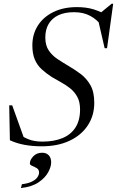

<svg xmlns="http://www.w3.org/2000/svg" viewBox="-20 -752 610 1000"><path d="M510 -617.5Q486 -649.5 450.5 -669Q415 -688.5 365.5 -688.5Q317.5 -688.5 284.2 -672.8Q251 -657 233.5 -627.5Q216 -598 216 -557Q216 -516 233.5 -489.8Q251 -463.5 279 -444.8Q307 -426 338 -408Q369.5 -389.5 400 -366.8Q430.5 -344 450.8 -308.8Q471 -273.5 471 -216.5Q471 -150 437.2 -98.8Q403.5 -47.5 342 -18.8Q280.5 10 197 10Q150 10 108.5 2.5Q67 -5 31.5 -21.5L28 -203.5H43.5L111.5 -14.5L69 -59Q100 -38 129.5 -26.2Q159 -14.5 201.5 -14.5Q261.5 -14.5 305.5 -32.8Q349.5 -51 373.2 -88.2Q397 -125.5 397 -181.5Q397 -221 382.8 -247.2Q368.5 -273.5 346 -291.5Q323.5 -309.5 298.2 -323.2Q273 -337 250.5 -350.5Q221 -369.5 197.8 -390.5Q174.5 -411.5 161.5 -441.5Q148.5 -471.5 148.5 -515.5Q148.5 -573.5 177 -618.5Q205.5 -663.5 257.8 -689.2Q310 -715 381 -715Q429.5 -715 467.8 -703.2Q506 -691.5 545.5 -668L498 -680.5L561.5 -732.5H569.5L537.5 -501H525L487.5 -663.5ZM135.5 99.5Q135.5 81 153.2 62.2Q171 43.5 199.5 43.5Q221.5 43.5 234 56.8Q246.5 70 246.5 94Q246.5 116.5 230.8 145.5Q215 174.5 180.5 197.8Q146 221 89 227.5L94 207.5Q126.5 203.5 146.2 193.8Q166 184 174.8 171.2Q183.5 158.5 183.5 146.5Q183.5 131 171.5 123.8Q159.5 116.5 147.5 111.8Q135.5 107 135.5 99.5Z"/></svg>

Font: Newsreader 60pt
Style: Italic
Weight: 400
Italic angle: -17°
Designer: Hugues Gentile
Foundry: Production Type
Version: Version 1.003